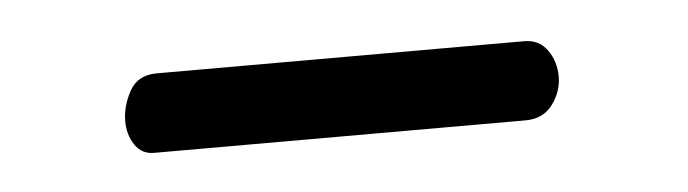

<svg xmlns="http://www.w3.org/2000/svg" viewBox="-23 -339 505 141"><g transform="rotate(-5 229.0 -268.0)"><path d="M87 -239Q78 -239 73 -246.5Q68 -254 68 -264Q68 -275 74 -286Q80 -297 94 -297H365Q376 -297 382 -288.5Q388 -280 388 -269Q388 -258 381 -248.5Q374 -239 361 -239Z"/></g></svg>

Font: Kite One
Style: Regular
Weight: 400
Designer: Eduardo Rodriguez Tunni
Foundry: Eduardo Rodriguez Tunni
Version: Version 1.002; ttfautohint (v1.8.4.7-5d5b);gftools[0.9.23]